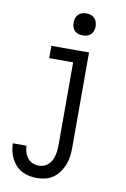

<svg xmlns="http://www.w3.org/2000/svg" viewBox="-102 -792 705 1075"><g transform="rotate(10 250.0 -255.0)"><path d="M185 223Q163 223 141 218.5Q119 214 99.5 203.5Q80 193 65 176.5Q50 160 40 140Q30 120 25.5 98.5Q21 77 20 55H98Q98 73 103.5 91Q109 109 120 123.5Q131 138 148.5 145.5Q166 153 185 153Q200 153 214.5 147.5Q229 142 239.5 131.5Q250 121 257 107.5Q264 94 267.5 79.5Q271 65 272.5 50Q274 35 274 20V-450H138V-520H352V20Q352 45 349 69.5Q346 94 337 117.5Q328 141 313.5 161.5Q299 182 279 196.5Q259 211 234.5 217Q210 223 185 223ZM300 -608Q287 -608 275 -611.5Q263 -615 254 -624Q245 -633 241.5 -645Q238 -657 238 -670Q238 -683 241.5 -695Q245 -707 254 -716Q263 -725 275 -729Q287 -733 300 -733Q313 -733 325 -729Q337 -725 346 -716Q355 -707 359 -695Q363 -683 363 -670Q363 -657 359 -645Q355 -633 346 -624Q337 -615 325 -611.5Q313 -608 300 -608Z"/></g></svg>

Font: Iosevka Curly Slab
Style: Regular
Weight: 400
Monospace: yes
Designer: Belleve Invis
Foundry: Belleve Invis
Version: Version 22.1.2; ttfautohint (v1.8.4)